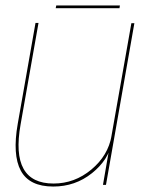

<svg xmlns="http://www.w3.org/2000/svg" viewBox="-20 -677 531 703"><path d="M357 0H368L472 -592H461L377 -116ZM121 -593H110L45 -224Q25 -110 56.2 -52Q87.5 6 175 6Q255.5 6 316.8 -43Q378 -92 389.5 -156.5L388.5 -180Q376 -107.5 314.5 -56.2Q253 -5 176 -5Q96.5 -5 66.2 -59Q36 -113 55.5 -222ZM184 -647H417.5L419 -657H186Z"/></svg>

Font: Anybody Thin Thin
Style: Italic
Weight: 250
Italic angle: -10°
Version: Version 1.113;gftools[0.9.25]